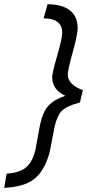

<svg xmlns="http://www.w3.org/2000/svg" viewBox="-24 -770 417 920"><path d="M226 -401Q226 -420 250 -503Q274 -586 274 -613Q274 -682 185 -682L204 -750Q348 -747 348 -635Q348 -604 324.5 -520Q301 -436 301 -412Q301 -365 373 -338L359 -279Q294 -262 271.5 -238Q249 -214 238 -164Q235 -151 229 -118Q214 -36 209 -24Q184 56 135.5 91Q87 126 -4 130L8 62Q72 58 102.5 30.5Q133 3 146 -53Q147 -59 156.5 -110.5Q166 -162 168 -173Q182 -235 208.5 -264Q235 -293 289 -311Q226 -340 226 -401Z"/></svg>

Font: TitilliumWebItalic
Style: Italic
Weight: 400
Italic angle: -13°
Version: Version 1.001;PS 57.000;hotconv 1.0.70;makeotf.lib2.5.55311